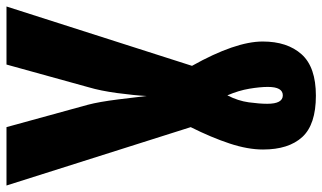

<svg xmlns="http://www.w3.org/2000/svg" viewBox="-221 -533 994 592"><g transform="rotate(-90 276.0 -237.0)"><path d="M444 76Q444 -8 369 -142L552 -714H373L303 -461Q292 -424 285 -372Q278 -320 276 -282Q273 -310 265.5 -369.5Q258 -429 249 -463L180 -714H0L180 -146Q148 -82 129.5 -26Q111 30 111 77Q111 156 149.5 198Q188 240 277 240Q365 240 404.5 196Q444 152 444 76ZM252 90Q252 66 256.5 33Q261 0 278 -33Q293 2 298.5 35Q304 68 304 92Q304 138 278 138Q252 138 252 90Z"/></g></svg>

Font: Noto Sans Display Condensed Black
Style: Regular
Weight: 900
Width: 3
Designer: Monotype Design team
Foundry: Monotype Imaging Inc.
Version: 1.000